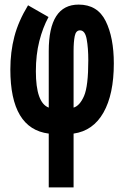

<svg xmlns="http://www.w3.org/2000/svg" viewBox="-20 -575 540 835"><path d="M300 240V6Q385 -6 430 -85.5Q475 -165 475 -299Q475 -412 439.5 -483.5Q404 -555 322 -555Q192 -555 192 -353V-107Q136 -128 136 -265Q136 -337 151 -396Q166 -455 191 -501L102 -552Q60 -483 42.5 -416Q25 -349 25 -273Q25 -15 192 6V240ZM300 -354Q300 -393 305 -418Q310 -443 328 -443Q350 -443 357 -404.5Q364 -366 364 -313Q364 -200 345.5 -157.5Q327 -115 300 -107Z"/></svg>

Font: Noto Sans Mono UI Condensed ExtraBold
Style: Regular
Weight: 800
Width: 3
Designer: Monotype Design team
Foundry: Monotype Imaging Inc.
Version: 1.000